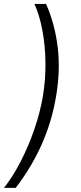

<svg xmlns="http://www.w3.org/2000/svg" viewBox="-35 -781 402 949"><path d="M242.5 -306.8Q221.2 -179 170.3 -65.3Q119.3 48.3 42.3 147.7H-15.3Q28.4 92.3 67.1 17.2Q105.8 -57.9 134.6 -141.5Q163.4 -225.1 177.2 -306.8Q190.7 -388.5 189.6 -472.3Q188.6 -556.1 174.5 -630.9Q160.5 -705.6 135.3 -761.4H192.8Q236.5 -661.6 250.2 -547.9Q263.8 -434.3 242.5 -306.8Z"/></svg>

Font: Inter Light  BETA
Style: Italic
Weight: 300
Italic angle: 9.39999°
Designer: Rasmus Andersson
Foundry: rsms
Version: Version 3.011;git-f93a4a705